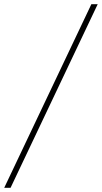

<svg xmlns="http://www.w3.org/2000/svg" viewBox="-89 -728 482 908"><path d="M-69 160H-39L373 -708H343Z"/></svg>

Font: Source Serif 4 Display Light
Style: Italic
Weight: 300
Italic angle: -12°
Designer: Frank Grießhammer
Foundry: Adobe Systems Incorporated
Version: Version 4.004;hotconv 1.0.117;makeotfexe 2.5.65602